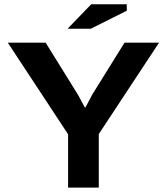

<svg xmlns="http://www.w3.org/2000/svg" viewBox="-20 -857 762 877"><path d="M15.6 0ZM291 -243.7 15.6 -662.1H188.5L336.9 -422.9L367.2 -366.7H370.6L400.9 -424.3L548.8 -662.1H706.5L431.2 -244.6V0H291ZM396.5 -837.4H559.1V-808.1L394.5 -725.6H288.6Z"/></svg>

Font: PT Astra Sans
Style: Bold
Weight: 700
Designer: A.Korolkova, I. Chaeva
Foundry: ParaType Ltd
Version: Version 1.001; ttfautohint (v1.6)